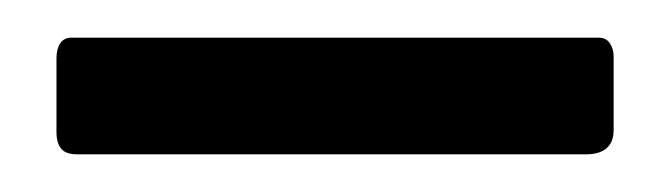

<svg xmlns="http://www.w3.org/2000/svg" viewBox="-20 -748 356 102"><path d="M306 -679Q306 -666 291 -666H21Q15 -666 12.5 -669Q10 -672 10 -678V-717Q10 -722 12 -725Q14 -728 18 -728H298Q302 -728 304 -725Q306 -722 306 -718Z"/></svg>

Font: n
Style: Regular
Weight: 400
Designer: Pablo Impallari, Rodrigo Fuenzalida
Foundry: Impallari Type
Version: Version 1.002; ttfautohint (v1.5)